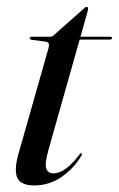

<svg xmlns="http://www.w3.org/2000/svg" viewBox="-20 -544 354 572"><path d="M115.5 -420 73 -425.5Q70.5 -426.5 69.5 -427.5Q68.5 -428.5 68.5 -430Q68.5 -432 70.2 -433.2Q72 -434.5 74 -434.5H128Q132 -434.5 134.5 -435.2Q137 -436 140 -439L230.5 -519Q232.5 -521 234.2 -522.2Q236 -523.5 238.5 -523.5Q240 -523.5 241.2 -522Q242.5 -520.5 242.5 -518.5Q242.5 -517 242 -514.8Q241.5 -512.5 240.5 -508L124.5 -98Q112.5 -55.5 118 -41.5Q123.5 -27.5 139 -27.5Q156.5 -27.5 175.2 -40.8Q194 -54 216 -82.5Q218 -86 219.8 -87Q221.5 -88 222.5 -87.5Q224 -87 224 -84.8Q224 -82.5 221.5 -78.5Q210 -59.5 195 -43.8Q180 -28 162.2 -16Q144.5 -4 124.2 2.2Q104 8.5 82 8.5Q56.5 8.5 43 -0.8Q29.5 -10 27.5 -30.5Q25.5 -51 34.5 -84L123.5 -397Q127 -409 125.2 -414Q123.5 -419 115.5 -420ZM198 -426 202.5 -434.5H309Q314 -434.5 314 -431Q314 -428.5 311.8 -427.2Q309.5 -426 306 -426Z"/></svg>

Font: Fraunces 120pt
Style: Italic
Weight: 400
Italic angle: -16°
Version: Version 1.000;[b76b70a41]